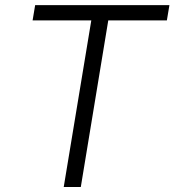

<svg xmlns="http://www.w3.org/2000/svg" viewBox="-20 -748 698 768"><path d="M110.4 -666.5 120.6 -727.5H657.7L647.5 -666.5H413.1L303.2 0H234.9L345.2 -666.5Z"/></svg>

Font: Inter 20pt Light
Style: Italic
Weight: 300
Italic angle: -9.3988°
Version: Version 4.001;git-66647c0bb